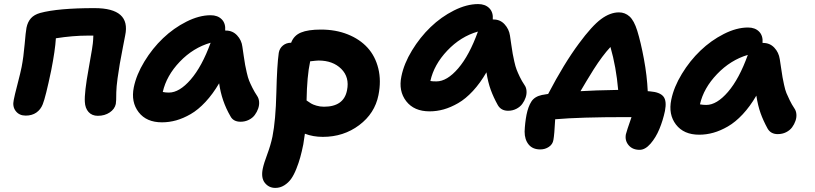

<svg xmlns="http://www.w3.org/2000/svg" viewBox="-20 -606 4024 948"><path d="M462.9 -34.2Q434.1 -34.2 417.2 -53Q400.4 -71.8 398.9 -103Q396 -148.4 417.7 -267.1Q439.5 -385.7 439.9 -409.2Q439.9 -413.1 440.4 -420.4Q440.9 -427.7 440.9 -430.2H413.1Q339.8 -430.2 255.9 -417Q252.4 -357.9 232.9 -258.8Q205.1 -125.5 190.9 -90.8Q180.7 -64.9 159.2 -50Q137.7 -35.2 106.9 -35.2Q75.2 -35.2 57.9 -57.4Q40.5 -79.6 47.9 -112.8Q51.3 -132.3 66.7 -191.4Q82 -250.5 86.9 -275.9Q96.2 -324.2 101.6 -386.5Q106.9 -448.7 110.8 -469.2Q116.7 -498 132.8 -515.9Q148.9 -533.7 178.2 -542Q266.6 -565.9 446.8 -565.9Q536.6 -565.9 574.5 -532.2Q612.3 -498.5 598.1 -431.2Q597.2 -427.2 586.9 -373.3Q576.7 -319.3 571.5 -291Q566.4 -262.7 560.5 -219.5Q554.7 -176.3 554.2 -150.9Q554.2 -104 551.8 -92.8Q546.4 -67.4 521.7 -50.8Q497.1 -34.2 462.9 -34.2Z M779.8 -2Q703.1 -2 664.6 -52Q626 -102.1 640.6 -174.8Q653.3 -237.3 692.9 -302.2Q732.4 -367.2 784.9 -417.2Q837.4 -467.3 900.4 -499Q963.4 -530.8 1020 -530.8Q1054.7 -530.8 1074.7 -510.7Q1094.7 -490.7 1091.8 -455.1H1095.7Q1128.4 -455.1 1150.6 -431.4Q1172.9 -407.7 1176.8 -375Q1178.2 -364.7 1183.3 -330.3Q1188.5 -295.9 1190.4 -285.4Q1192.4 -274.9 1198.2 -248.5Q1204.1 -222.2 1210 -207.8Q1215.8 -193.4 1226.3 -172.4Q1236.8 -151.4 1250 -131.8Q1257.8 -120.1 1259.3 -103.8Q1260.7 -87.4 1254.9 -70.3Q1249 -53.2 1238 -38.3Q1227.1 -23.4 1208.5 -14.2Q1189.9 -4.9 1168 -4.9Q1131.8 -4.9 1117.7 -32.2Q1074.2 -106.9 1062 -194.8Q1030.8 -141.6 994.6 -102.8Q958.5 -64 921.6 -42.7Q884.8 -21.5 849.9 -11.7Q814.9 -2 779.8 -2ZM814 -148.9Q865.7 -148.9 921.4 -213.1Q977.1 -277.3 1020 -395Q934.1 -370.6 867.9 -301.5Q801.8 -232.4 783.7 -151.9Q796.9 -148.9 814 -148.9Z M1574.2 69.8Q1525.4 69.8 1485.4 54.2Q1483.4 69.8 1477.5 106.9Q1470.2 143.1 1462.6 170.4Q1455.1 197.8 1443.1 227.8Q1431.2 257.8 1417.5 277.1Q1403.8 296.4 1383.5 309.1Q1363.3 321.8 1339.4 321.8Q1307.6 321.8 1287.8 297.1Q1268.1 272.5 1277.3 227.1Q1282.7 200.7 1299.6 155.8Q1316.4 110.8 1325.2 68.8Q1341.3 -12.2 1344.5 -148.2Q1347.7 -284.2 1356.4 -345.2Q1360.4 -367.7 1377 -381.3Q1393.6 -395 1417.5 -395Q1430.7 -430.7 1465.8 -445.3Q1501 -460 1564.5 -460Q1637.7 -460 1697 -436.3Q1756.3 -412.6 1794.7 -370.6Q1833 -328.6 1847.9 -267.8Q1862.8 -207 1848.6 -136.2Q1830.6 -45.9 1753.4 12Q1676.3 69.8 1574.2 69.8ZM1511.2 -301.8Q1495.6 -229.5 1493.7 -109.9Q1507.8 -100.1 1516.1 -95Q1524.4 -89.8 1542 -84.5Q1559.6 -79.1 1579.6 -79.1Q1677.7 -79.1 1693.4 -160.2Q1706.5 -224.6 1665 -265.9Q1623.5 -307.1 1553.2 -307.1Q1543.5 -307.1 1511.2 -303.2Z M2101.1 -56.2Q2024.4 -56.2 1985.6 -106.4Q1946.8 -156.7 1961.9 -229Q1974.6 -292 2014.2 -356.9Q2053.7 -421.9 2106 -472.2Q2158.2 -522.5 2221.2 -554.2Q2284.2 -585.9 2340.8 -585.9Q2375.5 -585.9 2395.8 -565.7Q2416 -545.4 2413.1 -509.8H2417Q2449.7 -509.8 2471.4 -486.1Q2493.2 -462.4 2498 -430.2Q2500 -417 2504.6 -385Q2509.3 -353 2511.5 -340.6Q2513.7 -328.1 2519.3 -302.7Q2524.9 -277.3 2530.8 -262.2Q2536.6 -247.1 2546.6 -226.3Q2556.6 -205.6 2569.8 -186Q2578.1 -174.8 2579.6 -158.2Q2581.1 -141.6 2575.4 -124.8Q2569.8 -107.9 2558.8 -93Q2547.9 -78.1 2529.3 -68.6Q2510.7 -59.1 2488.8 -59.1Q2454.1 -59.1 2438 -86.9Q2416.5 -125.5 2403.1 -162.4Q2389.6 -199.2 2381.8 -249Q2351.1 -195.8 2315.2 -157Q2279.3 -118.2 2242.4 -96.9Q2205.6 -75.7 2170.9 -65.9Q2136.2 -56.2 2101.1 -56.2ZM2134.8 -204.1Q2187 -204.1 2242.2 -268.3Q2297.4 -332.5 2339.8 -450.2Q2254.4 -425.8 2188.5 -356.2Q2122.6 -286.6 2105 -206.1Q2113.8 -204.1 2134.8 -204.1Z M3138.2 133.8Q3103 133.8 3083.7 110.8Q3064.5 87.9 3070.3 57.1Q3073.7 42 3098.1 -27.8H3072.3Q2842.3 -27.8 2721.2 -17.1Q2717.3 59.6 2712.4 85Q2709 106.4 2690.2 119.1Q2671.4 131.8 2647.5 131.8Q2609.9 131.8 2590.1 107.4Q2570.3 83 2570.3 43.9Q2571.8 2 2579.6 -39.1Q2587.9 -80.1 2603.8 -104.7Q2619.6 -129.4 2656.2 -137.2Q2659.7 -137.7 2664.3 -138.4Q2668.9 -139.2 2675.5 -140.4Q2682.1 -141.6 2686.5 -142.1Q2765.1 -292.5 2838.4 -391.1Q2902.8 -478.5 2947.8 -511.7Q2992.7 -544.9 3036.1 -544.9Q3065.9 -544.9 3088.4 -524.7Q3110.8 -504.4 3126.5 -454.1Q3144 -397.5 3159.4 -314.5Q3174.8 -231.4 3178.2 -155.8Q3186.5 -155.8 3190.4 -154.8Q3238.3 -150.9 3255.6 -129.4Q3272.9 -107.9 3263.2 -58.1Q3253.4 -11.7 3235.8 30.8Q3218.3 73.2 3191.9 103.5Q3165.5 133.8 3138.2 133.8ZM2911.1 -263.2Q2873 -202.1 2846.2 -155.8Q2916 -160.2 3032.2 -162.1Q3022.5 -274.9 2994.1 -374Q2954.6 -331.5 2911.1 -263.2Z M3432.1 59.1Q3356 59.1 3317.6 9Q3279.3 -41 3294.4 -113.8Q3307.1 -176.3 3346.7 -241.2Q3386.2 -306.2 3438.5 -356.2Q3490.7 -406.2 3553.7 -438.2Q3616.7 -470.2 3673.3 -470.2Q3708 -470.2 3728 -450Q3748 -429.7 3745.1 -394H3748Q3781.2 -394 3803.2 -370.6Q3825.2 -347.2 3830.1 -314Q3832 -302.7 3836.9 -269Q3841.8 -235.4 3843.8 -224.4Q3845.7 -213.4 3851.3 -187.3Q3856.9 -161.1 3863 -146.5Q3869.1 -131.8 3879.2 -111.1Q3889.2 -90.3 3902.3 -70.8Q3910.6 -59.1 3912.1 -42.7Q3913.6 -26.4 3907.7 -9.3Q3901.9 7.8 3890.9 22.7Q3879.9 37.6 3861.3 46.9Q3842.8 56.2 3820.3 56.2Q3785.6 56.2 3770 28.8Q3748.5 -10.3 3735.4 -47.1Q3722.2 -84 3714.4 -133.8Q3683.1 -80.1 3647 -41.5Q3610.8 -2.9 3574 18.3Q3537.1 39.6 3502.4 49.3Q3467.8 59.1 3432.1 59.1ZM3467.3 -87.9Q3519 -87.9 3574.5 -152.3Q3629.9 -216.8 3672.4 -335Q3586.9 -309.6 3520.5 -240.2Q3454.1 -170.9 3436 -90.8Q3450.7 -87.9 3467.3 -87.9Z"/></svg>

Font: Shantell Sans Bouncy
Style: Bold Italic
Weight: 700
Italic angle: -11.31°
Designer: Stephen Nixon, Anya Danilova, Shantell Martin
Foundry: Arrow Type
Version: Version 1.006;[9816181b4]